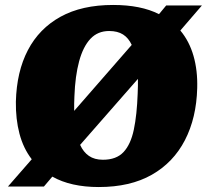

<svg xmlns="http://www.w3.org/2000/svg" viewBox="-20 -738 837 774"><path d="M12 14 108 -96Q74 -140 58.5 -199Q43 -258 44 -328Q47 -449 92.5 -536Q138 -623 224 -670.5Q310 -718 436 -718Q548 -718 621 -681L650 -716H794L707 -615Q743 -572 760 -513Q777 -454 775 -383Q772 -263 725.5 -173Q679 -83 592 -33.5Q505 16 378 16Q322 16 275 5.5Q228 -5 191 -26L157 14ZM395 -94Q449 -94 478 -125Q507 -156 519.5 -215.5Q532 -275 535 -361Q536 -377 536 -392Q536 -407 536 -420L303 -154Q316 -125 338.5 -109.5Q361 -94 395 -94ZM279 -291 511 -557Q498 -585 476 -599Q454 -613 420 -613Q374 -613 344.5 -581.5Q315 -550 299 -491Q283 -432 280 -350Q279 -335 279 -320.5Q279 -306 279 -291Z"/></svg>

Font: Literata Black
Style: Italic
Weight: 900
Italic angle: -2°
Designer: Latin by Veronika Burian and Jose Scaglione. Greek by Irene Vlachou. Cyrillic by Vera Evstafieva
Foundry: TypeTogether
Version: Version 3.002